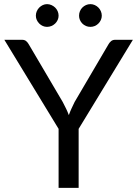

<svg xmlns="http://www.w3.org/2000/svg" viewBox="-20 -909 664 929"><path d="M360.5 -285.5 623 -716.5H537.5C529.2 -716.5 522.3 -714.2 517 -709.5C511.7 -704.8 507.5 -699.7 504.5 -694L341 -415.5C335.3 -403.8 330.2 -392.9 325.5 -382.8C320.8 -372.6 316.7 -362.3 313 -352C309.3 -362.3 305 -372.6 300 -382.8C295 -392.9 289.5 -403.8 283.5 -415.5L119.5 -694C115.8 -700.7 111.5 -706.1 106.5 -710.2C101.5 -714.4 94.7 -716.5 86 -716.5H1L263.5 -285.5V0H360.5ZM263.5 -833C263.5 -840.7 262 -847.9 259 -854.8C256 -861.6 251.9 -867.5 246.8 -872.5C241.6 -877.5 235.6 -881.5 228.8 -884.5C221.9 -887.5 214.8 -889 207.5 -889C200.5 -889 193.8 -887.5 187.2 -884.5C180.8 -881.5 175 -877.5 170 -872.5C165 -867.5 161 -861.6 158 -854.8C155 -847.9 153.5 -840.7 153.5 -833C153.5 -825.7 155 -818.8 158 -812.2C161 -805.8 165 -800 170 -795C175 -790 180.8 -786.1 187.2 -783.2C193.8 -780.4 200.5 -779 207.5 -779C214.8 -779 221.9 -780.4 228.8 -783.2C235.6 -786.1 241.6 -790 246.8 -795C251.9 -800 256 -805.8 259 -812.2C262 -818.8 263.5 -825.7 263.5 -833ZM472.5 -833C472.5 -840.7 471 -847.9 468 -854.8C465 -861.6 461 -867.5 456 -872.5C451 -877.5 445.2 -881.5 438.5 -884.5C431.8 -887.5 424.8 -889 417.5 -889C409.8 -889 402.7 -887.5 396 -884.5C389.3 -881.5 383.5 -877.5 378.5 -872.5C373.5 -867.5 369.6 -861.6 366.8 -854.8C363.9 -847.9 362.5 -840.7 362.5 -833C362.5 -825.7 363.9 -818.8 366.8 -812.2C369.6 -805.8 373.5 -800 378.5 -795C383.5 -790 389.3 -786.1 396 -783.2C402.7 -780.4 409.8 -779 417.5 -779C424.8 -779 431.8 -780.4 438.5 -783.2C445.2 -786.1 451 -790 456 -795C461 -800 465 -805.8 468 -812.2C471 -818.8 472.5 -825.7 472.5 -833Z"/></svg>

Font: LatoLatin
Style: Regular
Weight: 400
Designer: Lukasz Dziedzic with Adam Twardoch and Botio Nikoltchev
Foundry: tyPoland Lukasz Dziedzic
Version: Version 2.015; 2015-08-06; http://www.latofonts.com/